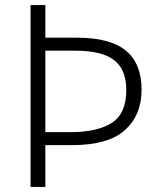

<svg xmlns="http://www.w3.org/2000/svg" viewBox="-20 -734 629 754"><path d="M536 -382Q536 -282 470.5 -223Q405 -164 262 -164H158V0H100V-714H158V-586H282Q413 -586 474.5 -535Q536 -484 536 -382ZM256 -215Q362 -215 419 -251.5Q476 -288 476 -380Q476 -461 428 -498Q380 -535 275 -535H158V-215Z"/></svg>

Font: Noto Sans Sinhala Light
Style: Regular
Weight: 300
Designer: Jelle Bosma - Monotype Design Team
Foundry: Monotype Imaging Inc.
Version: Version 2.006; ttfautohint (v1.8.4.7-5d5b)